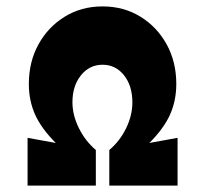

<svg xmlns="http://www.w3.org/2000/svg" viewBox="-20 -579 640 599"><path d="M66 0V-149L154 -133Q109 -178 89.5 -221.5Q70 -265 70 -317Q70 -386 100 -440.5Q130 -495 182 -527Q234 -559 300 -559Q366 -559 418 -527Q470 -495 500 -440.5Q530 -386 530 -317Q530 -265 510.5 -221.5Q491 -178 446 -133L534 -149V0H321V-111Q354 -139 373.5 -179Q393 -219 393 -260Q393 -311 367 -344Q341 -377 300 -377Q259 -377 232.5 -344Q206 -311 206 -260Q206 -220 226 -179.5Q246 -139 279 -111V0Z"/></svg>

Font: Jost* Heavy
Style: Regular
Weight: 800
Version: Version 3.7